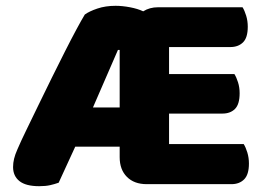

<svg xmlns="http://www.w3.org/2000/svg" viewBox="-20 -631 915 661"><path d="M815 -606Q822 -595 827.5 -577Q833 -559 833 -539Q833 -501 816.5 -485Q800 -469 773 -469H562V-376H787Q794 -365 799.5 -347.5Q805 -330 805 -310Q805 -272 789 -256Q773 -240 746 -240H562V-135H819Q826 -124 831.5 -106Q837 -88 837 -68Q837 -30 820.5 -13.5Q804 3 777 3H485Q442 3 417 -22Q392 -47 392 -90V-126H239L182 -2Q168 3 152.5 6.5Q137 10 115 10Q69 10 47 -7.5Q25 -25 25 -56Q25 -70 28.5 -84.5Q32 -99 40 -117Q52 -145 71.5 -185Q91 -225 113 -270.5Q135 -316 158.5 -363.5Q182 -411 203.5 -453.5Q225 -496 243 -529.5Q261 -563 272 -581Q287 -592 315 -601.5Q343 -611 378 -611Q401 -611 427.5 -606Q454 -601 473 -592Q495 -606 524 -606ZM386 -459 300 -261H392V-459Z"/></svg>

Font: Baloo Chettan
Style: Regular
Weight: 400
Designer: Maithili Shingre and Ek Type
Foundry: Ek Type
Version: Version 1.443;PS 1.000;hotconv 16.6.51;makeotf.lib2.5.65220;